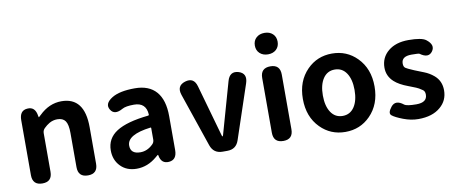

<svg xmlns="http://www.w3.org/2000/svg" viewBox="-70 -1108 3369 1419"><g transform="rotate(-10 1614.0 -398.5)"><path d="M153 0Q79 0 79 -75V-487Q79 -560 138 -564Q198 -569 208 -496Q210 -486 211.5 -486Q213 -486 228 -501Q303 -574 395 -574Q568 -574 568 -349V-75Q568 0 495 0Q421 0 421 -75V-331Q421 -395 402.5 -421.5Q384 -448 342 -448Q310 -448 282 -432Q260 -419 241 -400Q226 -385 226 -364V-75Q226 0 153 0Z M858 14Q784 14 738 -33Q692 -80 692 -152Q692 -242 769 -291.5Q846 -341 1009 -358Q1015 -359 1015 -365Q1010 -456 919 -456Q857 -456 831 -441Q766 -404 738 -451Q709 -498 773 -538Q831 -574 946 -574Q1052 -574 1106.5 -511.5Q1161 -449 1161 -327V-73Q1161 0 1102 5Q1043 10 1032 -55Q1031 -60 1029 -60Q1027 -60 1010 -45Q941 14 858 14ZM906 -101Q958 -101 1000 -142Q1015 -156 1015 -177V-264Q1015 -269 1010 -268Q832 -246 832 -164Q832 -101 906 -101Z M1504 0Q1437 0 1415 -64L1278 -466Q1254 -537 1321 -558Q1389 -579 1409 -507L1518 -121Q1521 -111 1523.5 -111Q1526 -111 1529 -121L1638 -506Q1658 -578 1723 -559Q1787 -539 1763 -467L1628 -64Q1607 0 1540 0Z M1961 0Q1887 0 1887 -75V-485Q1887 -560 1961 -560Q2034 -560 2034 -485V-75Q2034 0 1961 0ZM1961 -650Q1923 -650 1899 -672Q1875 -694 1875 -730.5Q1875 -767 1899 -789Q1923 -811 1961 -811Q1999 -811 2022.5 -789Q2046 -767 2046 -730.5Q2046 -694 2022.5 -672Q1999 -650 1961 -650Z M2238 -63Q2156 -146 2156 -280Q2156 -414 2238 -497Q2314 -574 2425 -574Q2536 -574 2612 -497Q2694 -414 2694 -280Q2694 -146 2612 -63Q2536 14 2425 14Q2314 14 2238 -63ZM2337.5 -153Q2369 -106 2425 -106Q2481 -106 2512.5 -153Q2544 -200 2544 -280Q2544 -360 2512.5 -407Q2481 -454 2425 -454Q2369 -454 2337.5 -407Q2306 -360 2306 -280Q2306 -200 2337.5 -153Z M2972 14Q2917 14 2859.5 -8Q2802 -30 2779.5 -48.5Q2757 -67 2792 -111Q2828 -156 2886 -110Q2904 -96 2976 -96Q3057 -96 3057 -155Q3057 -181 3041 -191Q3025 -201 3015.5 -207.5Q3006 -214 2953 -234L2940 -239Q2873 -264 2838 -296Q2790 -340 2790 -403Q2790 -479 2847 -526.5Q2904 -574 2999 -574Q3098 -574 3130 -550Q3189 -505 3156 -460Q3123 -416 3063 -460Q3057 -464 3003 -464Q2928 -464 2928 -410Q2928 -385 2942 -376Q2956 -367 2987 -354L3005 -346Q3039 -332 3073 -319Q3112 -304 3145 -276Q3195 -233 3195 -163Q3195 -86 3138 -38Q3078 14 2972 14Z"/></g></svg>

Font: Resource Han Rounded KR
Style: Bold
Weight: 700
Designer: Cyano Hao (round all glyphs); Ryoko NISHIZUKA 西塚涼子 (kana, bopomofo & ideographs); Paul D. Hunt (Latin, Greek & Cyrillic)
Foundry: Cyano Hao
Version: 0.990